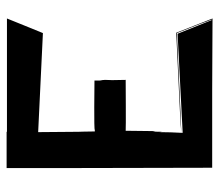

<svg xmlns="http://www.w3.org/2000/svg" viewBox="-60 -582 647 566"><g transform="rotate(-90 263.0 -299.5)"><path d="M154 -88C217 -90 374 -98 448 -101L489 3C472 -40 471 -42 488 2L486 1L446 -99L154 -84V-88C155 -101 156 -136 156 -154C156 -158 156 -147 157 -143C157 -170 158 -171 158 -160V-173L159 -166L160 -252C167 -251 303 -252 310 -252C309 -321 309 -272 310 -313C309 -334 308 -311 308 -344C297 -344 159 -346 163 -343H158C157 -423 157 -333 156 -510L448 -496C463 -532 477 -568 491 -602H157V-603H50V-528V-454C50 -284 51 -147 51 3H281C356 3 426 4 491 4L449 -103C157 -89 203 -92 154 -88Z"/></g></svg>

Font: HIVNotRetro
Style: Regular
Weight: 400
Designer: Feorag
Foundry: Feorag
Version: Version 1.000;PS 001.000;hotconv 1.0.88;makeotf.lib2.5.64775